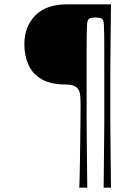

<svg xmlns="http://www.w3.org/2000/svg" viewBox="-20 -720 628 891"><path d="M348 151Q349 142 349.5 107.5Q350 73 351 25Q352 -23 352.5 -74Q353 -125 353.5 -168.5Q354 -212 354 -236Q354 -257 352 -278Q350 -299 340 -310Q332 -319 319 -323.5Q306 -328 283 -328Q216 -328 174 -352Q132 -376 112.5 -418.5Q93 -461 93 -514Q93 -596 143.5 -648Q194 -700 294 -700H495Q494 -613 493.5 -556.5Q493 -500 492.5 -463Q492 -426 492 -398.5Q492 -371 492 -343Q492 -315 492 -274Q492 -235 492 -206.5Q492 -178 492 -150.5Q492 -123 492.5 -86Q493 -49 493.5 7.5Q494 64 495 151H461Q462 64 462.5 7Q463 -50 463.5 -90Q464 -130 464 -165Q464 -200 464 -241Q464 -282 464 -343Q464 -426 464 -479Q464 -532 463.5 -562Q463 -592 462 -606Q461 -620 459 -624.5Q457 -629 454 -632Q450 -636 440.5 -637.5Q431 -639 423 -639Q416 -639 406.5 -637.5Q397 -636 392 -632Q389 -629 387 -624.5Q385 -620 384 -606Q383 -592 382.5 -562Q382 -532 382 -479Q382 -426 382 -343Q382 -282 382 -241Q382 -200 382 -165Q382 -130 382.5 -90Q383 -50 383.5 7Q384 64 385 151Z"/></svg>

Font: Ojuju Light
Style: Regular
Weight: 300
Designer: Chisaokwu Joboson, Mirko Velimirovic
Foundry: Udi Foundry
Version: Version 1.000